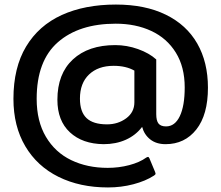

<svg xmlns="http://www.w3.org/2000/svg" viewBox="-20 -734 972 843"><path d="M39 -300Q39 -437 94.5 -529.5Q150 -622 251 -668Q352 -714 489 -714Q617 -714 708 -669.5Q799 -625 846 -543Q893 -461 893 -349Q893 -230 842 -165.5Q791 -101 707 -101Q666 -101 639.5 -122Q613 -143 604 -177Q576 -140 532.5 -120.5Q489 -101 435 -101Q342 -102 287 -153Q232 -204 232 -296Q232 -410 300 -473Q368 -536 486 -536Q537 -536 586 -518.5Q635 -501 666 -473V-233Q666 -204 676 -191.5Q686 -179 709 -179Q748 -179 769.5 -224Q791 -269 791 -350Q791 -440 752 -503Q713 -566 644.5 -598Q576 -630 488 -630Q327 -630 234 -548.5Q141 -467 141 -300Q141 -202 181.5 -133.5Q222 -65 292.5 -31Q363 3 453 3Q502 3 547.5 -9Q593 -21 622 -42Q627 -45 630 -45Q633 -45 636 -39L661 21Q663 27 663 28Q663 33 656 37Q619 61 565.5 75Q512 89 454 89Q331 89 237 42.5Q143 -4 91 -92Q39 -180 39 -300ZM570 -285V-424Q533 -445 479 -445Q411 -445 371 -407Q331 -369 331 -301Q331 -243 360 -215.5Q389 -188 450 -188Q498 -188 534 -214.5Q570 -241 570 -285Z"/></svg>

Font: Mitr
Style: Regular
Weight: 400
Designer: Thanarat Vachiruckul
Foundry: Cadson Demak
Version: Version 1.003